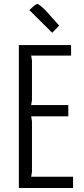

<svg xmlns="http://www.w3.org/2000/svg" viewBox="-20 -947 425 967"><path d="M348 0H75V-720H338V-667H137L141 -642V-443L137 -418H324V-361H137L141 -336V-82L137 -57H348ZM128 -896Q159 -927 168 -927Q177 -927 210 -894L278 -818L243 -782Z"/></svg>

Font: Economica
Style: Regular
Weight: 400
Designer: Vicente Lamonaca
Foundry: Vicente Lamonaca
Version: Version 1.101